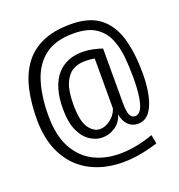

<svg xmlns="http://www.w3.org/2000/svg" viewBox="-136 -903 927 992"><g transform="rotate(-20 327.0 -407.5)"><path d="M566.9 -59.1Q451.2 -22 353.3 -26.4Q255.4 -30.8 182.6 -73.5Q109.9 -116.2 69.6 -195.1Q29.3 -273.9 29.3 -385.7Q29.3 -475.1 45.9 -548.8Q62.5 -622.6 100.6 -676.5Q138.7 -730.5 202.6 -759.8Q266.6 -789.1 360.8 -789.1Q462.4 -789.1 520 -743.9Q577.6 -698.7 601.3 -616.5Q625 -534.2 625 -423.3Q625 -359.9 614 -305.9Q603 -252 578.4 -219.2Q553.7 -186.5 513.2 -186.5Q481.9 -186.5 460.2 -208.3Q438.5 -230 432.6 -267.6Q421.4 -227.5 388.2 -204.8Q355 -182.1 315.9 -182.6Q281.7 -183.1 249 -204.3Q216.3 -225.6 195.3 -271.2Q174.3 -316.9 174.3 -391.1Q174.3 -453.1 188.5 -499.5Q202.6 -545.9 229.2 -576.2Q255.9 -606.4 293.2 -620.8Q330.6 -635.3 376.7 -633.5Q422.9 -631.8 476.1 -613.8V-313Q476.1 -272 484.1 -250.2Q492.2 -228.5 513.7 -228.5Q532.2 -228.5 545.2 -249Q558.1 -269.5 564.9 -312.5Q571.8 -355.5 571.8 -421.9Q571.8 -477.5 566.4 -533.7Q561 -589.8 540.8 -636.5Q520.5 -683.1 477.1 -711.2Q433.6 -739.3 357.4 -739.3Q257.3 -739.3 199.2 -694.1Q141.1 -648.9 116.5 -568.8Q91.8 -488.8 91.8 -384.3Q91.8 -272.9 130.6 -203.6Q169.4 -134.3 235.6 -102.5Q301.8 -70.8 385.3 -73.2Q468.8 -75.7 558.1 -107.9ZM316.9 -228Q338.4 -227.1 359.6 -238Q380.9 -249 396.5 -267.3Q412.1 -285.6 418 -306.6V-580.1Q388.7 -585.4 356.4 -584.5Q324.2 -583.5 296.1 -566.9Q268.1 -550.3 250.5 -509.5Q232.9 -468.8 232.9 -393.6Q232.9 -302.7 258.5 -266.1Q284.2 -229.5 316.9 -228Z"/></g></svg>

Font: Antonio Thin
Style: Regular
Weight: 250
Designer: Vernon Adams
Foundry: Vernon Adams
Version: Version 1.002